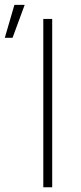

<svg xmlns="http://www.w3.org/2000/svg" viewBox="-32 -791 342 811"><path d="M188.5 -710.9V0H150.9V-710.9ZM-11.7 -631.3 28.8 -770.5H72.3L21 -631.3Z"/></svg>

Font: Roboto Condensed ExtraLight
Style: Regular
Weight: 250
Designer: Christian Robertson
Foundry: Google
Version: Version 3.008; 2023